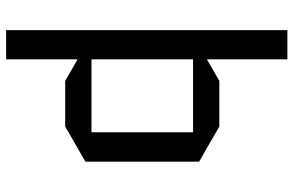

<svg xmlns="http://www.w3.org/2000/svg" viewBox="-188 -582 970 635"><g transform="rotate(90 297.5 -265.0)"><path d="M80.1 -730H176.8V-463.9L248 -504.9H398.9L515.1 -438V-62L398.9 4.9H248L176.8 -36.1V200.2H80.1ZM176.8 -418V-82H418V-418Z"/></g></svg>

Font: Quantico
Style: Regular
Weight: 400
Designer: Matt Desmond
Foundry: MADtype
Version: Version 2.002